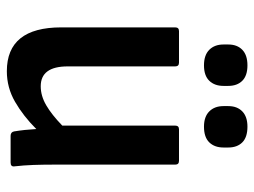

<svg xmlns="http://www.w3.org/2000/svg" viewBox="-111 -621 743 561"><g transform="rotate(90 260.5 -340.5)"><path d="M188 11Q60 11 60 -148V-481Q60 -492 71 -492H163Q174 -492 174 -481V-167Q174 -88 232 -88Q260 -88 287.5 -104Q315 -120 347 -151V-481Q347 -492 358 -492H450Q461 -492 461 -481V-125Q461 -94 462 -66Q463 -38 466 -12Q468 0 455 0H377Q366 0 364 -10Q359 -40 357 -75Q319 -37 277.5 -13Q236 11 188 11ZM171 -565Q141 -565 125.5 -580.5Q110 -596 110 -622V-636Q110 -662 125.5 -677Q141 -692 171 -692Q201 -692 216 -677Q231 -662 231 -636V-622Q231 -596 216 -580.5Q201 -565 171 -565ZM350 -565Q321 -565 305.5 -580.5Q290 -596 290 -622V-636Q290 -662 305.5 -677Q321 -692 350 -692Q381 -692 396 -677Q411 -662 411 -636V-622Q411 -596 396 -580.5Q381 -565 350 -565Z"/></g></svg>

Font: Sofia Sans Semi Condensed
Style: Bold
Weight: 700
Designer: Botio Nikoltchev, Ani Petrova
Foundry: lettersoup
Version: Version 4.100; ttfautohint (v1.8.4.7-5d5b)